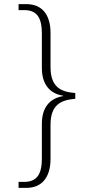

<svg xmlns="http://www.w3.org/2000/svg" viewBox="-20 -780 454 931"><path d="M70 131H108C183 131 225 80 225 -10V-175C225 -274 277 -295 345 -301V-329C277 -334 225 -356 225 -455V-620C225 -710 183 -760 108 -760H70V-731H97C159 -731 183 -694 183 -618V-451C183 -370 222 -326 286 -316V-314C221 -303 183 -259 183 -179V-10C183 64 159 102 97 102H70Z"/></svg>

Font: Noto Serif Myanmar ExtraLight
Style: Regular
Weight: 200
Designer: Ben Mitchell and the Monotype Design Team
Foundry: Monotype Imaging Inc.
Version: Version 2.106